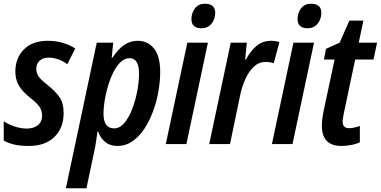

<svg xmlns="http://www.w3.org/2000/svg" viewBox="-23 -770 2035 1026"><path d="M130 10Q86 10 53.5 2.5Q21 -5 -3 -19V-122Q22 -105 55.5 -94Q89 -83 120 -83Q157 -83 179.5 -101Q202 -119 202 -153Q202 -177 190 -196.5Q178 -216 139 -247Q97 -280 78 -312.5Q59 -345 59 -388Q59 -459 104.5 -505.5Q150 -552 232 -552Q275 -552 312.5 -541Q350 -530 379 -511L337 -427Q288 -462 236 -462Q207 -462 189 -446Q171 -430 171 -403Q171 -380 182.5 -362.5Q194 -345 230 -317Q272 -283 294.5 -251.5Q317 -220 317 -166Q317 -86 267.5 -38Q218 10 130 10Z M329 236 494 -542H582L574 -462H578Q606 -505 639 -528.5Q672 -552 713 -552Q766 -552 799.5 -511.5Q833 -471 833 -385Q833 -336 823.5 -281.5Q814 -227 795 -175.5Q776 -124 748.5 -82Q721 -40 684.5 -15Q648 10 604 10Q565 10 539.5 -11Q514 -32 501 -67H498Q494 -39 490 -12Q486 15 481 37L439 236ZM587 -84Q617 -84 641.5 -113Q666 -142 683.5 -187.5Q701 -233 710.5 -283.5Q720 -334 720 -377Q720 -459 669 -459Q643 -459 621.5 -438.5Q600 -418 583 -384Q566 -350 554 -310Q542 -270 536 -231.5Q530 -193 530 -163Q530 -84 587 -84Z M1054 -619Q1000 -619 1000 -668Q1000 -700 1018.5 -725Q1037 -750 1073 -750Q1098 -750 1112.5 -738.5Q1127 -727 1127 -702Q1127 -667 1107 -643Q1087 -619 1054 -619ZM863 0 978 -542H1088L973 0Z M1095 0 1210 -542H1296L1287 -452H1291Q1318 -501 1350 -526.5Q1382 -552 1427 -552Q1449 -552 1470 -545L1440 -432Q1420 -439 1397 -439Q1361 -439 1334.5 -414.5Q1308 -390 1290 -351.5Q1272 -313 1262 -269L1206 0Z M1621 -619Q1567 -619 1567 -668Q1567 -700 1585.5 -725Q1604 -750 1640 -750Q1665 -750 1679.5 -738.5Q1694 -727 1694 -702Q1694 -667 1674 -643Q1654 -619 1621 -619ZM1430 0 1545 -542H1655L1540 0Z M1801 10Q1697 10 1697 -99Q1697 -129 1705 -171L1765 -452H1708L1719 -509L1792 -542L1844 -660H1919L1894 -542H1992L1973 -452H1875L1814 -163Q1812 -151 1810 -140Q1808 -129 1808 -120Q1808 -85 1842 -85Q1854 -85 1869 -88Q1884 -91 1900 -97V-10Q1880 0 1852.5 5Q1825 10 1801 10Z"/></svg>

Font: Noto Sans Condensed SemiBold
Style: Italic
Weight: 600
Width: 3
Italic angle: -12°
Designer: Monotype Design Team
Foundry: Monotype Imaging Inc.
Version: Version 2.013; ttfautohint (v1.8.4.7-5d5b)